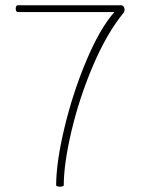

<svg xmlns="http://www.w3.org/2000/svg" viewBox="-20 -708 539 732"><path d="M209 4Q201 4 194 0Q194 -88 225.5 -220Q257 -352 308.5 -475Q360 -598 416 -662H46Q40 -665 40 -675Q40 -685 46 -688H237H441Q447 -688 451 -683Q455 -678 455 -671Q455 -665 451 -659Q387 -581 334.5 -457.5Q282 -334 252.5 -208.5Q223 -83 223 0Q216 4 209 4Z"/></svg>

Font: Arima Madurai Thin
Style: Regular
Weight: 250
Designer: Joana Correia and Natanael Gama
Foundry: NDISCOVER
Version: Version 1.020; ttfautohint (v1.5) -l 7 -r 28 -G 50 -x 13 -D 